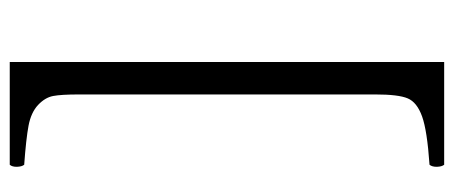

<svg xmlns="http://www.w3.org/2000/svg" viewBox="-290 -453 936 396"><g transform="rotate(90 178.0 -255.0)"><path d="M107.9 192.9V-703.1H319.8Q323.7 -698.2 324 -688.2Q324.2 -678.2 319.8 -672.9Q249 -668 220 -657.5Q190.9 -647 182.9 -627.9Q174.8 -608.9 174.8 -561V49.8Q174.8 86.9 178 103.5Q181.2 120.1 196.5 134.5Q211.9 148.9 239 154.1Q266.1 159.2 319.8 163.1Q323.7 168 324 178Q324.2 188 319.8 192.9Z"/></g></svg>

Font: Linux Libertine
Style: Regular
Weight: 400
Designer: Philipp H. Poll
Foundry: Philipp H. Poll
Version: Version 5.3.0 ; ttfautohint (v0.9)